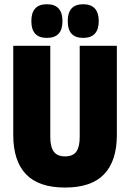

<svg xmlns="http://www.w3.org/2000/svg" viewBox="-20 -850 598 884"><path d="M279.5 13.5Q158 13.5 99.5 -48Q41 -109.5 41 -228.5V-639H211.5V-220Q211.5 -174 227.5 -152Q243.5 -130 279.5 -130Q316 -130 331.5 -152Q347 -174 347 -220V-639H518V-228.5Q518 -109.5 459.5 -48Q401 13.5 279.5 13.5ZM195.5 -675.5Q160 -675.5 142.2 -694.8Q124.5 -714 124.5 -750.5V-755Q124.5 -791.5 142.2 -811Q160 -830.5 195.5 -830.5Q232 -830.5 249.8 -811Q267.5 -791.5 267.5 -755V-750.5Q267.5 -714 249.8 -694.8Q232 -675.5 195.5 -675.5ZM363 -675.5Q327 -675.5 309.5 -694.8Q292 -714 292 -750.5V-755Q292 -791.5 309.5 -811Q327 -830.5 363 -830.5Q398.5 -830.5 416.5 -811Q434.5 -791.5 434.5 -755V-750.5Q434.5 -714 416.5 -694.8Q398.5 -675.5 363 -675.5Z"/></svg>

Font: Anek Odia SemiCondensed ExtraBold
Style: Regular
Weight: 800
Width: 4
Designer: Yesha Goshar & Mahesh Sahu (Odia), Yesha Goshar (Latin)
Foundry: Ek Type
Version: Version 1.003